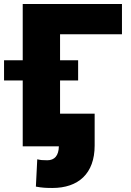

<svg xmlns="http://www.w3.org/2000/svg" viewBox="-65 -727 652 954"><path d="M541 -707H47.9V-427.7H-44.9V-327.1H47.9V0H227.5C226.6 46.4 206.1 69.3 169.9 69.3C144.5 69.3 137.7 68.4 120.1 64.5L113.3 200.2C143.6 206.1 166 207 195.3 207C324.2 207 405.3 135.7 405.3 -3.9V-162.1H233.4V-327.1H323.2V-427.7H233.4V-556.6H541Z"/></svg>

Font: Pretendard Black
Style: Regular
Weight: 900
Designer: Base glyphs from Inter by Rasmus Andersson; Hangeul glyphs from Noto Sans CJK(Source Han Sans) by Jang Soo-young and Kan
Foundry: Kil Hyung-jin
Version: Version 1.309;Glyphs 3.2 (3225)